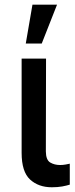

<svg xmlns="http://www.w3.org/2000/svg" viewBox="-20 -797 324 824"><path d="M72.8 -545.5H177.6L176.8 -147Q177.2 -110.4 195.5 -99.6Q213.8 -88.8 237.9 -88.8Q249.6 -88.8 261.5 -90.9Q273.4 -93 279.5 -94.5V-4.6Q266.3 -0.4 247 3.2Q227.6 6.7 202.4 6.7Q145.2 6.7 109 -26.6Q72.8 -60 72.8 -141ZM90.6 -610.1 119.3 -777H224.8L159.1 -610.1Z"/></svg>

Font: InterMG Medium
Style: Regular
Weight: 500
Designer: Rasmus Andersson
Foundry: rsms
Version: Version 3.019;December 26, 2023;FontCreator 15.0.0.2955 64-b